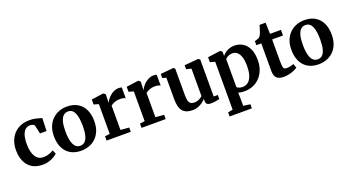

<svg xmlns="http://www.w3.org/2000/svg" viewBox="-59 -1421 4350 2384"><g transform="rotate(-20 2116.0 -229.0)"><path d="M283.5 11Q196 11 139.5 -25.8Q83 -62.5 55.5 -126.2Q28 -190 28 -271Q28 -336 47.5 -390Q67 -444 103.8 -483.5Q140.5 -523 192.8 -544.5Q245 -566 310.5 -566Q352 -566 382.8 -559.8Q413.5 -553.5 435.5 -546.2Q457.5 -539 472.5 -536L466.5 -366.5H380L355.5 -476.5Q353.5 -485.5 344 -491.5Q334.5 -497.5 321.8 -500.8Q309 -504 297 -504Q262.5 -504 236.5 -483.2Q210.5 -462.5 195.5 -418Q180.5 -373.5 180 -300.5Q179.5 -244 189.5 -201.5Q199.5 -159 217.8 -131Q236 -103 261.8 -88.8Q287.5 -74.5 318 -74.5Q348 -74.5 373.2 -80.5Q398.5 -86.5 419.2 -95.5Q440 -104.5 455.5 -114.5L477.5 -64.5Q464 -49.5 435.5 -32Q407 -14.5 368 -1.8Q329 11 283.5 11Z M530 -274Q530 -347 552.5 -401.8Q575 -456.5 613.8 -493Q652.5 -529.5 701.5 -547.8Q750.5 -566 804.5 -566Q889 -566 947.2 -531Q1005.5 -496 1035.8 -432Q1066 -368 1066 -281Q1066 -206.5 1043.5 -151.5Q1021 -96.5 982.5 -60.5Q944 -24.5 894.5 -6.8Q845 11 791 11Q728 11 679.5 -8.8Q631 -28.5 597.8 -66Q564.5 -103.5 547.2 -156.2Q530 -209 530 -274ZM800 -51Q836.5 -51 861 -74.5Q885.5 -98 898.2 -146.5Q911 -195 911 -270Q911 -324.5 905 -367.8Q899 -411 885.8 -441.5Q872.5 -472 851 -488Q829.5 -504 798.5 -504Q762.5 -504 737 -480.5Q711.5 -457 698.2 -408.8Q685 -360.5 685 -285Q685 -230 691.5 -186.8Q698 -143.5 711.8 -113.2Q725.5 -83 747.2 -67Q769 -51 800 -51Z M1126.5 0V-56L1191.5 -65V-458L1128 -476.5V-542L1283.5 -564H1288L1313.5 -544.5V-522.5L1310.5 -434.5H1313.5Q1318 -447.5 1332 -468.5Q1346 -489.5 1369.2 -510.8Q1392.5 -532 1423.2 -546.8Q1454 -561.5 1491.5 -561.5Q1505 -561.5 1514.5 -559.5Q1524 -557.5 1529.5 -555V-411.5Q1520 -419 1502.8 -423.5Q1485.5 -428 1457 -428Q1426 -428 1402.2 -421Q1378.5 -414 1361.5 -404.8Q1344.5 -395.5 1333.5 -387V-65.5L1446 -56V0Z M1588 0V-56L1653 -65V-458L1589.5 -476.5V-542L1745 -564H1749.5L1775 -544.5V-522.5L1772 -434.5H1775Q1779.5 -447.5 1793.5 -468.5Q1807.5 -489.5 1830.8 -510.8Q1854 -532 1884.8 -546.8Q1915.5 -561.5 1953 -561.5Q1966.5 -561.5 1976 -559.5Q1985.5 -557.5 1991 -555V-411.5Q1981.5 -419 1964.2 -423.5Q1947 -428 1918.5 -428Q1887.5 -428 1863.8 -421Q1840 -414 1823 -404.8Q1806 -395.5 1795 -387V-65.5L1907.5 -56V0Z M2501.5 9.5Q2468.5 9.5 2453.2 -3.8Q2438 -17 2438 -45.5V-74Q2421.5 -53.5 2394.5 -34Q2367.5 -14.5 2334.5 -1.8Q2301.5 11 2266.5 11Q2172 11 2131.5 -37.8Q2091 -86.5 2091 -198.5V-479L2041 -494V-547.5L2210 -563.5H2212L2233 -549.5V-199Q2233 -152 2240.2 -124.2Q2247.5 -96.5 2265.5 -84Q2283.5 -71.5 2314.5 -71.5Q2340.5 -71.5 2361 -79Q2381.5 -86.5 2397.2 -96.5Q2413 -106.5 2422.5 -116V-479L2357 -495V-547.5L2536 -563.5H2540L2563.5 -549.5V-60L2618 -59.5L2617.5 -5.5Q2599.5 -1.5 2569.8 4Q2540 9.5 2501.5 9.5Z M2664.5 241V187L2728.5 174.5V-458L2664.5 -476.5V-541.5L2829 -564H2832.5L2857 -544.5V-489Q2871 -506.5 2894.2 -524.5Q2917.5 -542.5 2948.8 -554.2Q2980 -566 3017 -566Q3076 -566 3125 -538Q3174 -510 3203.5 -450.5Q3233 -391 3233 -295Q3233 -233 3213.8 -177.8Q3194.5 -122.5 3157.2 -79.8Q3120 -37 3066 -13Q3012 11 2942.5 11Q2922 11 2900 7.5Q2878 4 2865.5 -0.5L2868 80.5V174.5L2958.5 187V241ZM2944.5 -47.5Q2983 -47.5 3014.2 -70.5Q3045.5 -93.5 3064 -144.2Q3082.5 -195 3082.5 -278.5Q3082.5 -333.5 3073.5 -372.5Q3064.5 -411.5 3048.2 -436.2Q3032 -461 3010.8 -472.8Q2989.5 -484.5 2964.5 -484.5Q2942.5 -484.5 2923.5 -478Q2904.5 -471.5 2890.2 -461.8Q2876 -452 2868 -442.5V-73Q2875.5 -63.5 2896.2 -55.5Q2917 -47.5 2944.5 -47.5Z M3466 9.5Q3404.5 9.5 3374.2 -18.8Q3344 -47 3344 -111V-477H3279V-530.5Q3290.5 -534.5 3302.5 -538Q3314.5 -541.5 3325 -545.2Q3335.5 -549 3342 -554.5Q3348.5 -560.5 3353.5 -567Q3358.5 -573.5 3362.5 -582Q3366.5 -590.5 3371 -601.5Q3376 -614 3381.8 -631.5Q3387.5 -649 3393 -667.5Q3398.5 -686 3402.5 -700.5H3482.5L3486.5 -551.5H3631V-477H3487.5V-192Q3487.5 -140.5 3491.5 -117Q3495.5 -93.5 3506.8 -87.2Q3518 -81 3540 -81Q3564 -81 3589.8 -87Q3615.5 -93 3631 -99.5L3650 -45.5Q3633 -32.5 3604 -19.8Q3575 -7 3539.2 1.2Q3503.5 9.5 3466 9.5Z M3667.5 -274Q3667.5 -347 3690 -401.8Q3712.5 -456.5 3751.2 -493Q3790 -529.5 3839 -547.8Q3888 -566 3942 -566Q4026.5 -566 4084.8 -531Q4143 -496 4173.2 -432Q4203.5 -368 4203.5 -281Q4203.5 -206.5 4181 -151.5Q4158.5 -96.5 4120 -60.5Q4081.5 -24.5 4032 -6.8Q3982.5 11 3928.5 11Q3865.5 11 3817 -8.8Q3768.5 -28.5 3735.2 -66Q3702 -103.5 3684.8 -156.2Q3667.5 -209 3667.5 -274ZM3937.5 -51Q3974 -51 3998.5 -74.5Q4023 -98 4035.8 -146.5Q4048.5 -195 4048.5 -270Q4048.5 -324.5 4042.5 -367.8Q4036.5 -411 4023.2 -441.5Q4010 -472 3988.5 -488Q3967 -504 3936 -504Q3900 -504 3874.5 -480.5Q3849 -457 3835.8 -408.8Q3822.5 -360.5 3822.5 -285Q3822.5 -230 3829 -186.8Q3835.5 -143.5 3849.2 -113.2Q3863 -83 3884.8 -67Q3906.5 -51 3937.5 -51Z"/></g></svg>

Font: Merriweather 28pt
Style: Bold
Weight: 700
Version: Version 2.100